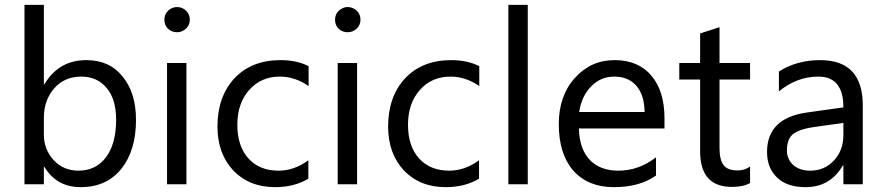

<svg xmlns="http://www.w3.org/2000/svg" viewBox="-20 -760 3649 792"><path d="M163 -72H161V0H81V-740H161V-412H163Q222 -512 336 -512Q432 -512 486 -444Q541 -377 541 -265Q541 -139 480 -63Q419 12 313 12Q213 12 163 -72ZM161 -274V-204Q161 -143 202 -99Q242 -56 304 -56Q375 -56 417 -111Q459 -167 459 -266Q459 -351 420 -397Q381 -444 316 -444Q246 -444 204 -396Q161 -347 161 -274Z M710 -627Q700 -627 690.5 -630.5Q681 -634 673.5 -641Q666 -648 662 -657.5Q658 -667 658 -679Q658 -690 662 -699.5Q666 -709 673.5 -716Q681 -723 690.5 -727Q700 -731 710 -731Q721 -731 730.5 -727Q740 -723 747.5 -716Q755 -709 759 -699.5Q763 -690 763 -679Q763 -668 759 -658.5Q755 -649 747.5 -642Q740 -635 730.5 -631Q721 -627 710 -627ZM749 0H669V-500H749Z M1252 -23Q1194 12 1115 12Q1008 12 942 -57Q877 -127 877 -238Q877 -361 947 -437Q1018 -512 1137 -512Q1204 -512 1253 -487V-405Q1197 -444 1134 -444Q1057 -444 1008 -389Q959 -334 959 -245Q959 -157 1005 -106Q1051 -56 1129 -56Q1194 -56 1252 -99Z M1414 -627Q1404 -627 1394.5 -630.5Q1385 -634 1377.5 -641Q1370 -648 1366 -657.5Q1362 -667 1362 -679Q1362 -690 1366 -699.5Q1370 -709 1377.5 -716Q1385 -723 1394.5 -727Q1404 -731 1414 -731Q1425 -731 1434.5 -727Q1444 -723 1451.5 -716Q1459 -709 1463 -699.5Q1467 -690 1467 -679Q1467 -668 1463 -658.5Q1459 -649 1451.5 -642Q1444 -635 1434.5 -631Q1425 -627 1414 -627ZM1453 0H1373V-500H1453Z M1956 -23Q1898 12 1819 12Q1712 12 1646 -57Q1581 -127 1581 -238Q1581 -361 1651 -437Q1722 -512 1841 -512Q1908 -512 1957 -487V-405Q1901 -444 1838 -444Q1761 -444 1712 -389Q1663 -334 1663 -245Q1663 -157 1709 -106Q1755 -56 1833 -56Q1898 -56 1956 -99Z M2157 0H2077V-740H2157Z M2721 -230H2368Q2370 -146 2412.5 -101Q2455 -56 2531 -56Q2615 -56 2686 -111V-36Q2619 12 2512 12Q2406 12 2345 -56Q2285 -125 2285 -248Q2285 -365 2351 -438Q2417 -512 2515 -512Q2613 -512 2667 -448Q2721 -384 2721 -272ZM2639 -298Q2638 -368 2605 -406Q2572 -444 2514 -444Q2457 -444 2418 -403Q2379 -363 2369 -298Z M3074 -5Q3046 11 2999 11Q2868 11 2868 -136V-432H2782V-500H2868V-622L2948 -648V-500H3074V-432H2948V-150Q2948 -100 2965 -78.5Q2982 -57 3022 -57Q3052 -57 3074 -73Z M3539 0H3459V-78H3457Q3405 12 3303 12Q3227 12 3186 -27Q3144 -67 3144 -133Q3144 -273 3309 -296L3459 -317Q3459 -444 3356 -444Q3267 -444 3193 -383V-465Q3267 -512 3363 -512Q3539 -512 3539 -325ZM3459 -253 3338 -236Q3284 -229 3254 -209Q3226 -189 3226 -139Q3226 -121 3233 -105.5Q3240 -90 3252.5 -79Q3265 -68 3282.5 -62Q3300 -56 3322 -56Q3381 -56 3420 -98Q3459 -140 3459 -203Z"/></svg>

Font: A Tai Tham KH New
Style: Regular
Weight: 400
Designer: Sangdang Kengtung
Foundry: Sangdang Kengtung
Version: Version 1.002